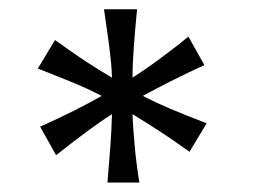

<svg xmlns="http://www.w3.org/2000/svg" viewBox="-20 -801 542 411"><path d="M273.4 -781.2Q271 -756.8 269.3 -736.8Q267.6 -716.8 266.4 -699.5Q265.1 -682.1 264.4 -666.5Q263.7 -650.9 263.7 -634.8Q277.3 -643.6 290.5 -652.6Q303.7 -661.6 317.9 -672.1Q332 -682.6 348.1 -694.8Q364.3 -707 383.3 -722.7L417.5 -661.6Q395 -651.4 377 -642.6Q358.9 -633.8 343.3 -626Q327.6 -618.2 313.5 -610.6Q299.3 -603 285.6 -595.7Q299.8 -588.4 314.5 -581.5Q329.1 -574.7 345.2 -567.9Q361.3 -561 380.4 -553.5Q399.4 -545.9 422.4 -537.1L385.7 -476.1Q365.7 -490.2 349.4 -501.5Q333 -512.7 318.4 -522.2Q303.7 -531.7 290.5 -540Q277.3 -548.3 263.7 -556.6Q264.2 -540.5 265.4 -524.7Q266.6 -508.8 268.1 -491.5Q269.5 -474.1 272 -454.3Q274.4 -434.6 278.3 -410.2H210Q211.9 -434.6 213.6 -454.6Q215.3 -474.6 216.6 -492.2Q217.8 -509.8 218.5 -525.4Q219.2 -541 219.7 -556.6Q206.5 -548.3 193.4 -539.1Q180.2 -529.8 165.8 -519.3Q151.4 -508.8 135.3 -496.3Q119.1 -483.9 100.1 -468.8L65.9 -529.8L106 -548.3Q124.5 -557.1 140.1 -564.9Q155.8 -572.8 169.7 -580.3Q183.6 -587.9 197.8 -595.7Q183.6 -603 168.9 -609.9Q154.3 -616.7 137.9 -623.5Q121.6 -630.4 102.8 -637.7Q84 -645 61 -654.3L97.7 -715.3Q117.7 -701.2 134 -689.7Q150.4 -678.2 165 -668.7Q179.7 -659.2 192.9 -650.9Q206.1 -642.6 219.7 -634.8Q219.2 -650.9 217.8 -666.5Q216.3 -682.1 214.1 -699.5Q211.9 -716.8 209 -736.8Q206.1 -756.8 202.6 -781.2Z"/></svg>

Font: Andika Eur
Style: Regular
Weight: 400
Designer: Victor Gaultney, Annie Olsen, Julie Remington, Don Collingsworth, Eric Hays, Becca Hirsbrunner
Foundry: SIL International
Version: Version 5.000